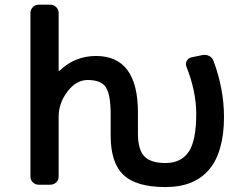

<svg xmlns="http://www.w3.org/2000/svg" viewBox="-20 -794 1040 804"><path d="M672.9 -10.7Q550.8 -10.7 497.1 -61.5Q443.4 -112.3 443.4 -225.6V-314.5Q443.4 -400.4 421.9 -430.7Q401.4 -459 346.7 -459Q299.8 -459 262.7 -411.1Q225.6 -362.3 225.6 -304.7V-54.7Q225.6 -40 215.3 -30.3Q205.1 -20.5 190.4 -20.5H142.6Q127.9 -20.5 117.7 -30.3Q107.4 -40 107.4 -54.7V-740.2Q107.4 -753.9 117.7 -764.2Q127.9 -774.4 142.6 -774.4H190.4Q205.1 -774.4 215.3 -764.2Q225.6 -753.9 225.6 -740.2V-498Q225.6 -497.1 226.6 -496.6Q227.5 -496.1 228.5 -497.1Q293 -559.6 381.8 -559.6Q557.6 -559.6 557.6 -323.2V-235.4Q557.6 -167 584.5 -139.2Q611.3 -111.3 672.9 -111.3Q737.3 -111.3 769.5 -157.2Q801.8 -204.1 801.8 -317.4Q801.8 -411.1 760.7 -514.6Q755.9 -527.3 762.2 -539.1Q768.6 -550.8 781.2 -553.7L828.1 -563.5Q842.8 -566.4 856 -559.6Q869.1 -552.7 874 -539.1Q918 -420.9 918 -304.7Q918 -231.4 902.3 -176.8Q887.7 -122.1 856.4 -85Q794.9 -10.7 672.9 -10.7Z"/></svg>

Font: Rounded-L Mgen+ 1m medium
Style: Regular
Weight: 500
Designer: [Source Han Sans]
Ryoko NISHIZUKA  (kana & ideographs); Paul D. Hunt (Latin, Greek & Cyrillic); Wenlong ZHANG  (bopomofo
Version: Version 1.059.20150602